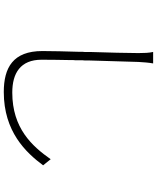

<svg xmlns="http://www.w3.org/2000/svg" viewBox="75 -884 849 1040"><g transform="rotate(90 500.0 -364.5)"><path d="M876 -173 843 -214C772 -113 675 -6 482 -6C377 -6 304 -50 304 -165C304 -213 305 -269 306 -326V-337L307 -348C307 -361 307 -374 307 -387L308 -398C308 -402 308 -405 308 -409V-420C311 -525 314 -626 316 -689C318 -718 319 -741 324 -769H262C267 -746 268 -720 268 -689C268 -627 265 -528 262 -425V-414C262 -408 262 -403 262 -397L261 -386C261 -382 261 -379 261 -375V-364C259 -294 257 -226 257 -169C257 -10 347 40 479 40C693 40 806 -79 876 -173Z"/></g></svg>

Font: Glow Sans SC Normal Light
Style: Regular
Weight: 300
Designer: Ryoko NISHIZUKA (kana, bopomofo & ideographs); Paul D. Hunt (Latin, Greek & Cyrillic); Sandoll Communications, Soo-young
Version: Version 0.93